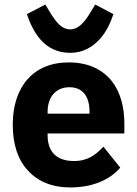

<svg xmlns="http://www.w3.org/2000/svg" viewBox="-20 -811 602 843"><path d="M288 12C208 12 145 -15 102 -63C58 -110 36 -179 36 -263C36 -346 58 -414 100 -462C142 -510 203 -537 282 -537C369 -537 430 -505 470 -456C509 -407 526 -340 526 -269V-225H189V-217C189 -148 225 -104 305 -104C366 -104 401 -132 434 -167L508 -75C461 -20 384 12 288 12ZM285 -428C225 -428 189 -385 189 -320V-312H373V-321C373 -385 345 -428 285 -428ZM288 -579C229 -579 187 -604 158 -637C129 -670 110 -713 98 -749L179 -791L199 -758C228 -710 253 -682 288 -682C323 -682 349 -710 378 -758L398 -791L478 -749C466 -713 447 -670 416 -637C385 -604 344 -579 288 -579Z"/></svg>

Font: Plexus Sans Bold
Style: Regular
Weight: 700
Version: Version 2.001;PS 002.001;hotconv 1.0.70;makeotf.lib2.5.58329